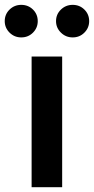

<svg xmlns="http://www.w3.org/2000/svg" viewBox="-66 -775 390 795"><path d="M64.9 0V-541H191.4V0ZM234.9 -620.1Q206.5 -620.1 186.3 -639.9Q166 -659.7 166 -687.5Q166 -715.8 186.3 -735.4Q206.5 -754.9 234.9 -754.9Q263.7 -754.9 283.4 -735.4Q303.2 -715.8 303.2 -687.5Q303.2 -659.7 283.4 -639.9Q263.7 -620.1 234.9 -620.1ZM22 -620.1Q-6.3 -620.1 -26.4 -639.9Q-46.4 -659.7 -46.4 -687.5Q-46.4 -715.8 -26.4 -735.4Q-6.3 -754.9 22 -754.9Q50.8 -754.9 70.6 -735.4Q90.3 -715.8 90.3 -687.5Q90.3 -659.7 70.6 -639.9Q50.8 -620.1 22 -620.1Z"/></svg>

Font: Inter 17pt SemiBold
Style: Regular
Weight: 600
Version: Version 4.001;git-66647c0bb